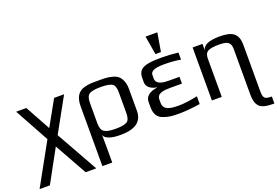

<svg xmlns="http://www.w3.org/2000/svg" viewBox="-135 -1075 2381 1648"><g transform="rotate(-20 1055.5 -250.5)"><path d="M193 -171 -17 209H77L239 -87L404 208H501L287 -173L459 -484H368L240 -255L114 -484H21Z M646 -44C649 -29 663 -16 688 -6C713 5 749 10 798 10C931 10 998 -39 998 -137V-336C998 -365 994 -390 985 -411C967 -452 947 -471 901 -483C853 -495 832 -494 773 -494C714 -494 693 -495 647 -483C584 -466 557 -417 557 -336V208H647V71C647 50 646 -23 646 -44ZM906 -149C906 -108 896 -82 877 -71C858 -60 823 -54 774 -54C726 -54 692 -60 672 -73C652 -86 642 -111 642 -149V-339C642 -380 652 -406 672 -418C691 -429 726 -435 775 -435C824 -435 859 -429 878 -418C897 -406 906 -380 906 -339Z M1212 -131V-162C1212 -220 1278 -224 1336 -224H1441V-286H1353C1294 -286 1228 -291 1228 -350V-380C1228 -415 1268 -432 1348 -432H1364C1411 -432 1458 -428 1504 -420V-485C1454 -491 1402 -494 1349 -494C1301 -494 1264 -492 1237 -487C1175 -477 1137 -454 1137 -385V-346C1137 -298 1185 -274 1228 -267V-265C1155 -254 1118 -223 1118 -174V-124C1118 -63 1143 -26 1189 -10C1238 8 1269 10 1335 10C1386 10 1449 4 1524 -7V-78C1453 -63 1396 -56 1355 -56C1285 -56 1212 -61 1212 -131ZM1364 -540 1393 -710H1285L1314 -540Z M2050 64V-355C2050 -461 1997 -494 1882 -494C1785 -494 1732 -471 1723 -425V-484H1633V0H1723V-350C1723 -381 1732 -402 1750 -413C1768 -424 1803 -430 1856 -430C1879 -430 1898 -428 1913 -424C1947 -414 1960 -391 1960 -350V69C1960 117 1971 152 1992 175C2013 197 2056 208 2119 208H2128V144C2061 144 2050 130 2050 64Z"/></g></svg>

Font: Gamestation Text
Style: Bold
Weight: 400
Designer: Jonas Hecksher
Foundry: Jonas Hecksher, Playtypeª, e-types AS
Version: Version 1.003